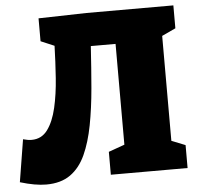

<svg xmlns="http://www.w3.org/2000/svg" viewBox="-52 -763 863 835"><g transform="rotate(-5 379.5 -346.0)"><path d="M117 18Q69 18 3 -2L33 -187Q54 -181 70 -181Q114 -181 140 -216.5Q166 -252 179.5 -310.5Q193 -369 198 -439.5Q203 -510 205 -580L146 -605V-705L356 -710H735V-610L675 -582V-124L735 -100V0H400V-100L470 -125V-565H362Q356 -469 348.5 -382Q341 -295 327 -222Q313 -149 288.5 -95Q264 -41 222.5 -11.5Q181 18 117 18Z"/></g></svg>

Font: Bitter Black
Style: Regular
Weight: 900
Designer: Sol Matas, and Bitter project Authors
Foundry: Sol Matas
Version: Version 2.001